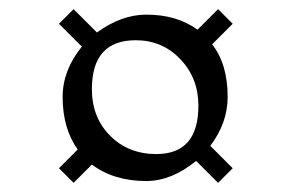

<svg xmlns="http://www.w3.org/2000/svg" viewBox="-20 -480 640 420"><path d="M300 -84Q229 -84 181 -120L141 -80L109 -112L150 -153Q117 -199 117 -268Q117 -326 159 -378L109 -428L141 -460L192 -409Q246 -448 300 -448Q367 -448 412 -415L457 -460L489 -428L444 -383Q478 -340 478 -268Q478 -211 440 -161L489 -112L457 -80L409 -128Q355 -84 300 -84ZM322 -143Q414 -143 414 -249Q414 -309 374.5 -350.5Q335 -392 277 -392Q181 -392 181 -285Q181 -223 221 -183Q261 -143 322 -143Z"/></svg>

Font: Coconat
Style: Regular
Weight: 400
Designer: Sara Lavazza
Foundry: Collletttivo
Version: Version 1.000;Glyphs 3.2 (3217)